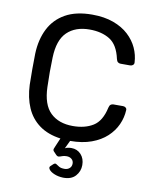

<svg xmlns="http://www.w3.org/2000/svg" viewBox="-99 -784 864 1078"><g transform="rotate(10 333.0 -245.0)"><path d="M335 220Q308 219 286 210Q264 201 255 189Q246 177 254 169L269 155Q278 147 285 151.5Q292 156 303 163Q314 170 335 170Q352 170 363.5 160Q375 150 375 133Q375 117 363.5 107.5Q352 98 335 98Q320 98 310 102Q300 106 292 107.5Q284 109 276 101L259 83Q254 77 256.5 69Q259 61 263 53L283 6Q210 -4 161.5 -39.5Q113 -75 88.5 -131.5Q64 -188 61 -261Q60 -302 60 -349Q60 -396 61 -439Q64 -520 95 -581Q126 -642 186.5 -676Q247 -710 339 -710Q408 -710 460 -691Q512 -672 546.5 -640Q581 -608 599 -568.5Q617 -529 619 -487Q620 -478 613.5 -472Q607 -466 598 -466H543Q534 -466 527.5 -471Q521 -476 518 -489Q501 -567 454.5 -596Q408 -625 339 -625Q258 -625 211 -579.5Q164 -534 161 -434Q158 -352 161 -266Q164 -166 211 -120.5Q258 -75 339 -75Q408 -75 454.5 -104Q501 -133 518 -211Q521 -224 527.5 -229Q534 -234 543 -234H598Q607 -234 613.5 -228.5Q620 -223 619 -214Q617 -172 599 -132Q581 -92 546.5 -60Q512 -28 460 -9Q408 10 339 10L317 56Q323 52 333.5 50Q344 48 353 48Q387 48 408.5 71.5Q430 95 430 132Q430 168 406 194.5Q382 221 335 220Z"/></g></svg>

Font: RubikRegular
Style: Regular
Weight: 400
Designer: Hubert and Fischer
Foundry: Hubert and Fischer
Version: Version 2.300;gftools[0.9.30]